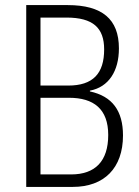

<svg xmlns="http://www.w3.org/2000/svg" viewBox="-20 -734 547 754"><path d="M246 -714H83V0H266C389 0 463 -74 463 -202C463 -299 421 -356 333 -375V-378C407 -392 447 -455 447 -544C447 -659 381 -714 246 -714ZM248 -398H139V-665H241C346 -665 389 -624 389 -540C389 -445 345 -398 248 -398ZM139 -350H251C348 -350 405 -306 405 -204C405 -101 354 -49 259 -49H139Z"/></svg>

Font: Noto Sans Gujarati Condensed Light
Style: Regular
Weight: 300
Width: 3
Designer: Jelle Bosma - Monotype Design Team, Universal Thirst
Foundry: Monotype Imaging Inc.
Version: Version 2.106